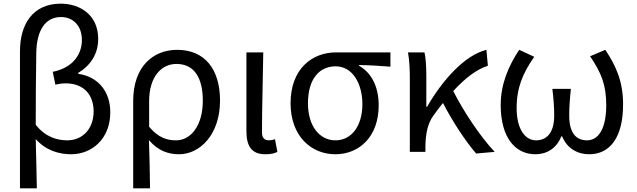

<svg xmlns="http://www.w3.org/2000/svg" viewBox="-20 -829 3478 1048"><path d="M89 199H181C179 108 178 22 175 -70C230 -8 301 13 369 13C479 13 582 -69 582 -216C582 -330 515 -411 407 -426V-431C476 -473 516 -536 516 -617C516 -747 417 -809 312 -809C160 -809 89 -698 89 -549ZM348 -63C291 -63 228 -81 175 -148C175 -279 176 -407 178 -536C179 -666 229 -736 313 -736C374 -736 427 -694 427 -610C427 -538 383 -460 268 -437L282 -367C300 -371 319 -374 338 -374C441 -374 491 -308 491 -221C491 -122 427 -63 348 -63Z M707 199H799C798 103 796 34 793 -64C843 -6 898 13 957 13C1071 13 1181 -94 1181 -280C1181 -451 1098 -557 947 -557C815 -557 707 -465 707 -278ZM941 -63C894 -63 845 -76 794 -137V-276C794 -413 863 -480 943 -480C1044 -480 1087 -399 1087 -279C1087 -144 1022 -63 941 -63Z M1428 13C1459 13 1478 8 1494 0L1481 -69C1469 -65 1458 -63 1448 -63C1425 -63 1410 -75 1410 -106C1410 -237 1415 -396 1417 -543H1325V-113C1325 -32 1353 13 1428 13Z M1810 13C1943 13 2047 -85 2047 -254C2047 -357 2007 -432 1940 -470V-474C2000 -473 2050 -470 2111 -465V-543H1814C1686 -543 1566 -456 1566 -265C1566 -86 1679 13 1810 13ZM1811 -63C1724 -63 1661 -141 1661 -265C1661 -402 1726 -467 1812 -467C1906 -467 1958 -370 1958 -261C1958 -139 1897 -63 1811 -63Z M2680 0C2597 -89 2508 -225 2454 -332C2521 -405 2583 -451 2643 -470L2635 -557C2518 -528 2397 -395 2311 -246H2307V-416C2307 -464 2304 -514 2297 -543H2207C2216 -495 2217 -438 2217 -394V0H2302V-28C2303 -99 2314 -156 2347 -200C2364 -224 2381 -246 2398 -267C2449 -167 2521 -58 2579 9Z M2902 13C2963 13 3017 -17 3044 -85H3048C3076 -17 3134 13 3196 13C3308 13 3381 -77 3381 -259C3381 -385 3342 -470 3284 -557L3201 -522C3263 -430 3289 -365 3289 -254C3289 -124 3245 -63 3184 -63C3132 -63 3087 -94 3087 -198C3087 -243 3090 -286 3096 -344H2995C3002 -286 3005 -243 3005 -198C3005 -97 2958 -63 2906 -63C2845 -63 2800 -126 2800 -239C2800 -353 2835 -431 2896 -519L2814 -557C2757 -472 2713 -371 2713 -256C2713 -76 2794 13 2902 13Z"/></svg>

Font: Noto Sans CJK KR Regular
Style: Regular
Weight: 400
Designer: Ryoko NISHIZUKA (kana & ideographs); Paul D. Hunt (Latin, Greek & Cyrillic); Wenlong ZHANG (bopomofo); Sandoll Communica
Foundry: Adobe Systems Incorporated
Version: Version 1.004;PS 1.004;hotconv 1.0.82;makeotf.lib2.5.63406